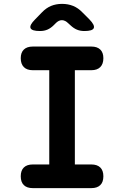

<svg xmlns="http://www.w3.org/2000/svg" viewBox="-20 -970 640 990"><path d="M366 -122H451Q481 -122 497 -106.5Q513 -91 513 -61Q513 -31 497 -15.5Q481 0 451 0H149Q119 0 103 -15.5Q87 -31 87 -61Q87 -91 103 -106.5Q119 -122 149 -122H234V-608H149Q119 -608 103 -624Q87 -640 87 -670Q87 -699 103 -714.5Q119 -730 149 -730H451Q481 -730 497 -714.5Q513 -699 513 -670Q513 -640 497 -624Q481 -608 451 -608H366ZM186 -810Q144 -810 137.5 -825Q131 -840 161 -870L196 -906Q218 -929 243.5 -939.5Q269 -950 300 -950Q331 -950 357 -939.5Q383 -929 405 -906L441 -870Q470 -840 463.5 -825Q457 -810 415 -810Q394 -810 377 -817Q360 -824 344 -839L333 -849Q316 -866 299 -866Q282 -866 266 -849L257 -840Q242 -825 225 -817.5Q208 -810 186 -810Z"/></svg>

Font: Maple Mono Normal NL
Style: Bold
Weight: 700
Monospace: yes
Designer: subframe7536
Version: Version 7.000